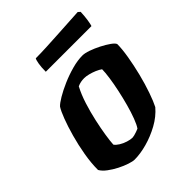

<svg xmlns="http://www.w3.org/2000/svg" viewBox="-187 -761 868 868"><g transform="rotate(-45 247.0 -327.0)"><path d="M167 0Q156 0 134.5 -7Q113 -14 89.5 -26Q66 -38 46 -53Q26 -68 17 -84Q17 -128 25.5 -177.5Q34 -227 47 -273.5Q60 -320 73.5 -355.5Q87 -391 98 -408Q108 -419 134 -434.5Q160 -450 194.5 -465Q229 -480 265.5 -490Q302 -500 333 -500Q348 -500 371 -492Q394 -484 418.5 -471.5Q443 -459 460.5 -446.5Q478 -434 481 -425Q481 -394 473.5 -349Q466 -304 454 -256Q442 -208 427.5 -166.5Q413 -125 401 -102Q373 -69 332 -46.5Q291 -24 247.5 -12Q204 0 167 0ZM231 -77Q235 -77 243 -79Q251 -81 259.5 -84Q268 -87 275 -90Q285 -104 296 -133Q307 -162 317 -198.5Q327 -235 335 -272.5Q343 -310 347.5 -342Q352 -374 352 -393Q341 -401 325.5 -407.5Q310 -414 294 -418Q278 -422 266 -422Q255 -422 244.5 -420Q234 -418 223 -413Q205 -379 191.5 -336.5Q178 -294 168.5 -251Q159 -208 153.5 -172.5Q148 -137 147 -116Q154 -106 168.5 -97Q183 -88 200.5 -82.5Q218 -77 231 -77ZM164 -565Q164 -594 167.5 -614Q171 -634 175 -640Q205 -640 246 -642Q287 -644 329 -646.5Q371 -649 405 -651Q439 -653 457 -654L467 -645Q466 -618 462.5 -595.5Q459 -573 456 -565Z"/></g></svg>

Font: Texturina 12pt ExtraBold
Style: Italic
Weight: 800
Italic angle: -11°
Designer: Guillermo Torres Carreño
Foundry: Omnibus-Type
Version: Version 1.002